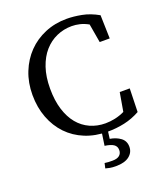

<svg xmlns="http://www.w3.org/2000/svg" viewBox="-161 -790 953 1117"><g transform="rotate(-20 315.5 -232.0)"><path d="M391 -35Q420 -35 450.5 -41.5Q481 -48 510 -62L530 -178H592L588 -33Q541 -7 490.5 4Q440 15 386 15Q310 15 247.5 -10.5Q185 -36 140.5 -82.5Q96 -129 71.5 -193.5Q47 -258 47 -335Q47 -411 72.5 -475Q98 -539 143 -585.5Q188 -632 250 -658Q312 -684 385 -684Q427 -684 477 -674.5Q527 -665 578 -636L582 -491H520L500 -607Q473 -622 447.5 -628Q422 -634 398 -634Q348 -634 304 -614.5Q260 -595 227 -557.5Q194 -520 175 -464Q156 -408 156 -335Q156 -261 173.5 -205Q191 -149 222 -111.5Q253 -74 296.5 -54.5Q340 -35 391 -35ZM340 86 353 -3H390L382 58Q420 64 447 84Q474 104 474 140Q474 175 445.5 197.5Q417 220 362 220Q340 220 324.5 217Q309 214 299 211L306 180Q318 182 329 182.5Q340 183 354 183Q383 183 397.5 171Q412 159 412 138Q412 115 394.5 103Q377 91 340 86Z"/></g></svg>

Font: Source Serif Pro
Style: Regular
Weight: 400
Designer: Frank Grießhammer
Foundry: Adobe Systems Incorporated
Version: Version 2.000;PS 1.000;hotconv 16.6.51;makeotf.lib2.5.65220